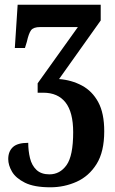

<svg xmlns="http://www.w3.org/2000/svg" viewBox="-20 -556 490 816"><path d="M194 240Q125 240 86 220.5Q47 201 31 173.5Q15 146 15 120Q15 88 34.5 69.5Q54 51 100 51Q100 85 107.5 116Q115 147 135 166Q155 185 190 185Q235 185 263 145.5Q291 106 291 6Q291 -79 258.5 -120.5Q226 -162 164 -162H140V-202L311 -441H151Q122 -441 112 -427.5Q102 -414 94 -378L86 -352H43L55 -536H408V-469L231 -220Q284 -216 328 -192.5Q372 -169 397.5 -122Q423 -75 423 2Q423 89 390.5 141Q358 193 305.5 216.5Q253 240 194 240Z"/></svg>

Font: Noto Serif ExtraCondensed
Style: Bold
Weight: 700
Width: 2
Designer: Monotype Design Team
Foundry: Monotype Imaging Inc.
Version: Version 2.014; ttfautohint (v1.8.4.7-5d5b)